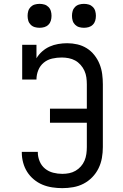

<svg xmlns="http://www.w3.org/2000/svg" viewBox="-20 -967 640 995"><path d="M303 8Q277 8 250.5 4Q224 0 200 -10Q176 -20 155.5 -37Q135 -54 121 -76Q107 -98 100 -124Q93 -150 93 -176V-180H176V-177Q176 -154 185.5 -131Q195 -108 213.5 -93Q232 -78 255.5 -72Q279 -66 303 -66Q321 -66 338.5 -69.5Q356 -73 371.5 -82Q387 -91 399 -104.5Q411 -118 418 -134.5Q425 -151 427.5 -169Q430 -187 430 -205V-331H239V-404H430V-530Q430 -548 427.5 -566Q425 -584 417.5 -600.5Q410 -617 397.5 -631Q385 -645 369.5 -653.5Q354 -662 336 -665.5Q318 -669 300 -669Q275 -669 250.5 -663.5Q226 -658 207 -642.5Q188 -627 178.5 -603.5Q169 -580 169 -555H95V-735H169V-665Q181 -685 198.5 -700.5Q216 -716 237 -725.5Q258 -735 281.5 -739Q305 -743 328 -743Q355 -743 381 -737Q407 -731 429.5 -717Q452 -703 469 -681.5Q486 -660 496 -635Q506 -610 509.5 -583.5Q513 -557 513 -530V-205Q513 -176 508 -148Q503 -120 490.5 -94.5Q478 -69 458 -48.5Q438 -28 413 -15Q388 -2 359.5 3Q331 8 303 8ZM415 -823Q402 -823 390 -826.5Q378 -830 369 -839Q360 -848 356.5 -860Q353 -872 353 -885Q353 -898 356.5 -910Q360 -922 369 -931Q378 -940 390 -943.5Q402 -947 415 -947Q428 -947 440 -943.5Q452 -940 461 -931Q470 -922 473.5 -910Q477 -898 477 -885Q477 -872 473.5 -860Q470 -848 461 -839Q452 -830 440 -826.5Q428 -823 415 -823ZM185 -823Q172 -823 160 -826.5Q148 -830 139 -839Q130 -848 126.5 -860Q123 -872 123 -885Q123 -898 126.5 -910Q130 -922 139 -931Q148 -940 160 -943.5Q172 -947 185 -947Q198 -947 210 -943.5Q222 -940 231 -931Q240 -922 243.5 -910Q247 -898 247 -885Q247 -872 243.5 -860Q240 -848 231 -839Q222 -830 210 -826.5Q198 -823 185 -823Z"/></svg>

Font: Iosevka HT Extended
Style: Regular
Weight: 400
Width: 7
Monospace: yes
Designer: Belleve Invis
Foundry: Belleve Invis
Version: Version 32.3.0; ttfautohint (v1.8.4)